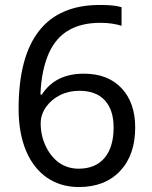

<svg xmlns="http://www.w3.org/2000/svg" viewBox="-20 -744 612 774"><path d="M298 10Q225 10 170 -27.5Q115 -65 85 -136Q55 -208 55 -305Q55 -514 137 -619Q219 -724 382 -724Q411 -724 432.5 -722Q454 -720 470 -715V-640Q451 -646 430 -649Q409 -652 384 -652Q310 -652 258.5 -623Q207 -594 178 -532Q163 -499 154 -457Q145 -415 143 -363H149Q203 -447 318 -447Q415 -447 470 -388.5Q525 -330 525 -230Q525 -119 464 -54.5Q403 10 298 10ZM297 -64Q365 -64 401.5 -107.5Q438 -151 438 -230Q438 -301 402.5 -339.5Q367 -378 300 -378Q257 -378 222 -360.5Q187 -343 165 -312Q144 -281 144 -247Q144 -198 164 -155.5Q184 -113 218 -88Q253 -64 297 -64Z"/></svg>

Font: Noto Naskh Arabic
Style: Regular
Weight: 400
Designer: Monotype Design Team, David Williams, Mohamad Dakak and Nizar Qandah
Foundry: Monotype Imaging Inc.
Version: Version 2.013